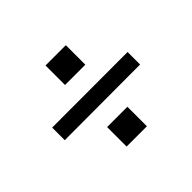

<svg xmlns="http://www.w3.org/2000/svg" viewBox="-111 -752 776 776"><g transform="rotate(-45 277.0 -364.0)"><path d="M336 -595.5V-484H220V-595.5ZM493 -399.5V-328L61.5 -327V-399ZM336 -243.5V-132H220V-243.5Z"/></g></svg>

Font: Public Sans
Style: Regular
Weight: 400
Designer: The Public Sans project authors (U.S. Web Design System). Libre Franklin designed by Pablo Impallari and Rodrigo Fuenzal
Version: Version 1.008; ttfautohint (v1.8.1) -l 8 -r 50 -G 200 -x 14 